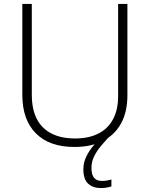

<svg xmlns="http://www.w3.org/2000/svg" viewBox="-20 -734 758 972"><path d="M443 117Q443 151 456.5 166.5Q470 182 496 182Q511 182 523.5 179.5Q536 177 544 175V210Q534 213 521 215.5Q508 218 490 218Q450 218 426 195.5Q402 173 402 123Q402 90 416.5 59.5Q431 29 454 2Q477 -25 504 -47L534 -44Q512 -20 491 5Q470 30 456.5 57.5Q443 85 443 117ZM625 -252Q625 -168 593 -109.5Q561 -51 501 -20.5Q441 10 357 10Q230 10 161.5 -59Q93 -128 93 -254V-714H141V-254Q141 -145 197.5 -89Q254 -33 360 -33Q429 -33 477.5 -57.5Q526 -82 552 -130Q578 -178 578 -247V-714H625Z"/></svg>

Font: Noto Sans Oriya ExtraLight
Style: Regular
Weight: 250
Version: Version 2.003